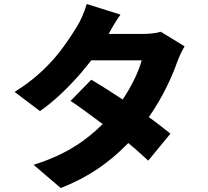

<svg xmlns="http://www.w3.org/2000/svg" viewBox="-20 -868 1040 961"><path d="M622 -152C663 -119 695 -88 722 -64L833 -199C805 -221 768 -251 725 -282C794 -380 841 -484 867 -558C878 -588 891 -614 904 -636L785 -709C759 -701 722 -698 689 -698H524C539 -727 561 -764 583 -795L414 -848C403 -809 382 -761 364 -733C311 -649 230 -517 53 -408L180 -312C254 -363 326 -434 390 -508L396 -516C410 -533 424 -549 437 -566H689C676 -514 638 -434 594 -370C536 -408 483 -442 437 -469L333 -363C378 -334 434 -291 494 -247C417 -171 320 -97 148 -43L284 73C426 18 528 -57 612 -142L619 -149C620 -150 621 -151 622 -152Z"/></svg>

Font: Glow Sans SC Normal ExtraBold
Style: Regular
Weight: 800
Designer: Ryoko NISHIZUKA (kana, bopomofo & ideographs); Paul D. Hunt (Latin, Greek & Cyrillic); Sandoll Communications, Soo-young
Version: Version 0.93